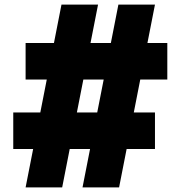

<svg xmlns="http://www.w3.org/2000/svg" viewBox="-20 -820 790 840"><path d="M409 -800 252 0H92L249 -800ZM658 -800 501 0H341L498 -800ZM92 -632H712V-472H92ZM38 -328H658V-168H38Z"/></svg>

Font: Martian Mono SemiExpanded ExtraBold
Style: Regular
Weight: 800
Width: 6
Designer: Roman Shamin
Foundry: Evil Martians
Version: Version 1.000